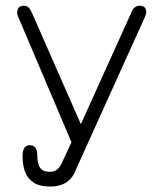

<svg xmlns="http://www.w3.org/2000/svg" viewBox="-20 -658 562 685"><path d="M159 7.5C159 7.5 159 7.5 159 7.5C132.5 7.5 112 2.5 98 -8C83.5 -18 74 -31 68.5 -47.5C63 -64 60.5 -81.5 60.5 -100.5C60.5 -100.5 60.5 -100.5 60.5 -100.5C60.5 -127 69 -140 86.5 -140C86.5 -140 86.5 -140 86.5 -140C104 -140 113 -128 113 -104C113 -104 113 -104 113 -104C113 -83.5 116.5 -68.5 123.5 -59C130 -49.5 142 -45 159.5 -45C159.5 -45 159.5 -45 159.5 -45C176.5 -45 189.5 -54.5 199 -73C199 -73 199 -73 199 -73C199 -73 235 -150.5 235 -150.5C235 -150.5 43.5 -601.5 43.5 -601.5C40.5 -609 40.5 -617 43.5 -625.5C46.5 -633.5 54 -637.5 66 -637.5C66 -637.5 66 -637.5 66 -637.5C77.5 -637.5 86 -630 92.5 -615.5C92.5 -615.5 92.5 -615.5 92.5 -615.5C92.5 -615.5 268.5 -215 268.5 -215C268.5 -215 450 -616.5 450 -616.5C456 -630.5 465.5 -637.5 478 -637.5C478 -637.5 478 -637.5 478 -637.5C489.5 -637.5 496.5 -634 499.5 -626.5C502.5 -619 502.5 -611 499 -602C499 -602 499 -602 499 -602C499 -602 245.5 -41 245.5 -41C238.5 -25.5 227.5 -13.5 213 -5C198 3.5 180 7.5 159 7.5Z"/></svg>

Font: Jura-Fortis-Regular
Style: Regular
Weight: 500
Designer: Daniel Johnson, Alexei Vanyashin, Mirko Velimirovic
Foundry: Daniel Johnson
Version: ""